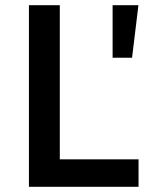

<svg xmlns="http://www.w3.org/2000/svg" viewBox="-20 -720 574 740"><path d="M514 0H91.5V-700H210.5V-106H514ZM489 -497.5H414V-700H513.5Z"/></svg>

Font: Argentum Novus Medium
Style: Regular
Weight: 500
Designer: Julieta Ulanovsky (font) & Cristiano Sobral (main changes)
Foundry: Julieta Ulanovsky (font) & Cristiano Sobral (main changes)
Version: Version 3.00;November 27, 2020;FontCreator 13.0.0.2655 64-bi